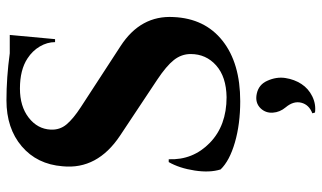

<svg xmlns="http://www.w3.org/2000/svg" viewBox="-222 -532 1002 598"><g transform="rotate(-90 279.0 -233.0)"><path d="M244.1 -482.4 434.6 -358.4Q530.8 -295.9 524.9 -193.4Q520.5 -95.7 450.9 -40.8Q381.3 14.2 262.7 14.2Q191.4 14.2 134.3 -2.4Q77.1 -19 50.3 -46.9Q39.6 -80.6 46.9 -127.9Q54.2 -175.3 73.2 -208.5H82Q79.1 -133.3 132.8 -80.8Q186.5 -28.3 275.4 -28.3Q338.9 -29.3 374.3 -60.8Q409.7 -92.3 409.7 -140.1Q409.7 -168.9 391.1 -192.4Q372.6 -215.8 330.1 -244.1L155.8 -359.9Q49.3 -430.7 60.1 -539.1Q66.4 -618.7 122.3 -666.3Q178.2 -713.9 265.6 -713.9Q336.4 -713.9 412.1 -703.6H469.2L456.1 -562.5H446.8Q446.8 -586.9 433.3 -609.9Q419.9 -632.8 396 -648.4Q360.4 -671.9 302.2 -671.9Q246.6 -671.9 211.4 -644.5Q176.3 -617.2 174.3 -576.2Q172.9 -547.9 190.4 -526.9Q208 -505.9 244.1 -482.4ZM227.5 247.1 225.1 238.8Q252 228.5 258.1 204.3Q264.2 180.2 243.7 155.8Q228.5 137.7 227.1 115.7Q225.6 93.8 240.2 78.1Q257.8 59.6 286.1 65.7Q314.5 71.8 326.2 98.1Q339.4 127 335 155Q330.6 183.1 316.4 204.8Q302.2 226.6 278.1 238.5Q253.9 250.5 227.5 247.1Z"/></g></svg>

Font: Cinzel Bold
Style: Regular
Weight: 700
Designer: Natanael Gama
Version: Version 1.001;PS 001.001;hotconv 1.0.56;makeotf.lib2.0.21325